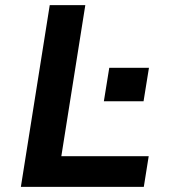

<svg xmlns="http://www.w3.org/2000/svg" viewBox="-20 -725 660 745"><path d="M61 0 173 -705H311L218 -119H557L538 0ZM383 -332 404 -462H558L537 -332Z"/></svg>

Font: Nunito Sans 6pt
Style: Bold Italic
Weight: 700
Italic angle: -9°
Version: Version 3.101;gftools[0.9.27]